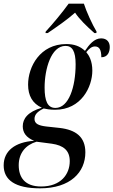

<svg xmlns="http://www.w3.org/2000/svg" viewBox="-82 -786 618 1046"><path d="M167 -614 166 -606H178C231 -642 287 -681 327 -717C351 -681 387 -646 432 -606H443L444 -614C422 -650 388 -724 375 -766H292C259 -720 206 -656 167 -614ZM136 240C302 240 383 152 383 44C383 -41 330 -79 243 -89L169 -97C128 -102 106 -112 106 -138C106 -161 121 -178 156 -195C168 -192 191 -188 218 -188C361 -188 421 -313 421 -401C421 -454 403 -484 388 -502C404 -522 419 -533 435 -533C459 -533 470 -515 470 -474C505 -474 516 -503 516 -530C516 -556 501 -577 469 -577C431 -577 403 -542 381 -509C353 -535 321 -546 279 -546C136 -546 71 -422 71 -325C71 -265 95 -222 146 -199C69 -177 42 -139 42 -98C42 -65 59 -37 104 -19C0 -12 -62 36 -62 115C-62 195 1 240 136 240ZM220 -198C177 -198 161 -236 161 -309C161 -409 196 -536 275 -536C311 -536 330 -508 330 -436C330 -313 293 -198 220 -198ZM142 230C53 230 20 180 20 114C20 47 59 3 117 -14L201 -3C263 6 298 33 298 92C298 163 250 230 142 230Z"/></svg>

Font: Noto Serif Display Condensed Medium
Style: Italic
Weight: 500
Width: 3
Italic angle: -12°
Designer: Monotype Design Team
Foundry: Monotype Imaging Inc.
Version: Version 2.009